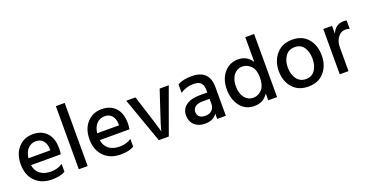

<svg xmlns="http://www.w3.org/2000/svg" viewBox="-34 -1359 3859 2021"><g transform="rotate(-20 1895.5 -349.0)"><path d="M139 -290H384V-308Q382 -365 353 -398.5Q324 -432 272 -432Q220 -432 184 -395.5Q148 -359 139 -290ZM299 5Q181 5 111 -66Q41 -137 41 -255.5Q41 -374 105 -443.5Q169 -513 267 -513Q365 -513 422 -452.5Q479 -392 479 -278Q479 -247 473 -213H140Q150 -147 196 -112Q242 -77 317.5 -77Q393 -77 447 -115V-27Q391 5 299 5Z M697 0H598V-707H697Z M909 -290H1154V-308Q1152 -365 1123 -398.5Q1094 -432 1042 -432Q990 -432 954 -395.5Q918 -359 909 -290ZM1069 5Q951 5 881 -66Q811 -137 811 -255.5Q811 -374 875 -443.5Q939 -513 1037 -513Q1135 -513 1192 -452.5Q1249 -392 1249 -278Q1249 -247 1243 -213H910Q920 -147 966 -112Q1012 -77 1087.5 -77Q1163 -77 1217 -115V-27Q1161 5 1069 5Z M1606 0H1494L1314 -507H1417Q1538 -130 1551 -77Q1560 -126 1617 -293L1688 -507H1790Z M2011 4Q1939 4 1895.5 -37.5Q1852 -79 1852 -147.5Q1852 -216 1907 -256.5Q1962 -297 2061 -297H2145V-326Q2145 -378 2120 -404.5Q2095 -431 2037 -431Q1956 -431 1890 -386V-481Q1949 -515 2046 -515Q2245 -515 2245 -322V0H2148V-60Q2109 4 2011 4ZM2145 -169V-226H2069Q2013 -226 1984.5 -204Q1956 -182 1956 -147.5Q1956 -113 1978 -93Q2000 -73 2045 -73Q2090 -73 2117.5 -99.5Q2145 -126 2145 -169Z M2819 0H2720V-77Q2667 7 2566 7Q2465 7 2407 -68.5Q2349 -144 2349 -257Q2349 -370 2410 -442Q2471 -514 2568.5 -514Q2666 -514 2720 -430V-707H2819ZM2581.5 -428Q2526 -428 2488 -381.5Q2450 -335 2450 -254Q2450 -173 2487.5 -126Q2525 -79 2582.5 -79Q2640 -79 2680 -123Q2720 -167 2720 -255.5Q2720 -344 2678.5 -386Q2637 -428 2581.5 -428Z M3171.5 -431Q3103 -431 3067 -379.5Q3031 -328 3031 -252.5Q3031 -177 3068 -125.5Q3105 -74 3171 -74Q3237 -74 3272.5 -124Q3308 -174 3308 -252Q3308 -330 3274 -380.5Q3240 -431 3171.5 -431ZM3348 -440.5Q3411 -367 3411 -253Q3411 -139 3346.5 -65Q3282 9 3169.5 9Q3057 9 2993 -64Q2929 -137 2929 -250Q2929 -363 2995 -438.5Q3061 -514 3173 -514Q3285 -514 3348 -440.5Z M3619 0H3521V-507H3619V-418Q3656 -512 3752 -512Q3766 -512 3783 -509V-413Q3762 -422 3736 -422Q3685 -422 3652 -377Q3619 -332 3619 -270Z"/></g></svg>

Font: Hind Jalandhar Medium
Style: Regular
Weight: 500
Designer: Namrata Goyal
Foundry: Indian Type Foundry
Version: Version 0.702;PS 1.0;hotconv 1.0.81;makeotf.lib2.5.63406